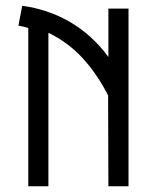

<svg xmlns="http://www.w3.org/2000/svg" viewBox="-20 -646 536 666"><path d="M78.1 -548.8Q70.3 -551.3 61.5 -553.5Q52.7 -555.7 43.9 -557.1L57.1 -626Q100.6 -620.1 142.3 -606.2Q184.1 -592.3 222.2 -570.1Q260.3 -547.9 294.2 -517.3Q328.1 -486.8 356 -448.2V-616.2H425.8V0H356L355 -314.9Q316.9 -389.6 266.4 -444.6Q215.8 -499.5 147.9 -532.2V0H78.1Z"/></svg>

Font: Aubrey
Style: Regular
Weight: 400
Designer: Gayaneh Bagdasaryan | Cyreal.org
Foundry: Gayaneh Bagdasaryan | Cyreal.org
Version: Version 1.000